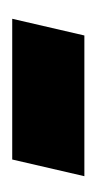

<svg xmlns="http://www.w3.org/2000/svg" viewBox="60 -434 161 322"><g transform="rotate(90 141.0 -272.5)"><path d="M39 -333H275L247 -212H11Z"/></g></svg>

Font: Noto Serif NarrowBlack
Style: Italic
Weight: 900
Width: 4
Italic angle: -12°
Designer: Monotype Design Team
Foundry: Monotype Imaging Inc.
Version: Version 1.001